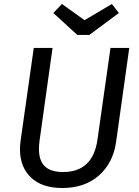

<svg xmlns="http://www.w3.org/2000/svg" viewBox="-20 -929 696 961"><path d="M561 -218Q546 -113 475 -50.5Q404 12 292 12Q190 12 135 -40.5Q80 -93 80 -182Q80 -203 83 -224L149 -689H243L178 -225Q175 -203 175 -183Q175 -125 204.5 -96.5Q234 -68 296 -68Q445 -68 468 -231L533 -689H627ZM575 -864 427 -754H367L247 -864L290 -909L403 -828L540 -909Z"/></svg>

Font: FiraGO
Style: Italic
Weight: 400
Italic angle: -8°
Designer: bBox Type GmbH
Foundry: bBox Type GmbH
Version: Version 1.001